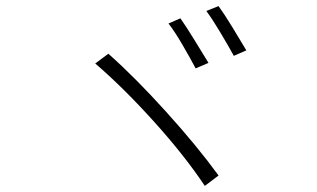

<svg xmlns="http://www.w3.org/2000/svg" viewBox="-20 -734 1040 629"><path d="M571 -674Q590 -647 617 -603Q644 -559 663 -528L621 -510Q604 -542 578.5 -586Q553 -630 532 -657ZM696 -714Q715 -688 741.5 -644.5Q768 -601 787 -569L746 -551Q728 -584 702 -627.5Q676 -671 656 -698ZM335 -558Q423 -480 525 -367Q627 -254 696 -159L651 -125Q585 -224 485 -335Q385 -446 292 -526Z"/></svg>

Font: LXGW 975 Gothic SC 200W
Style: Regular
Weight: 200
Version: Version 2.01;February 25, 2021